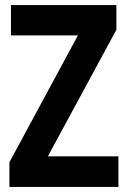

<svg xmlns="http://www.w3.org/2000/svg" viewBox="-20 -734 502 754"><path d="M445 0V-120H168L437 -617V-714H23V-595H286L17 -97V0Z"/></svg>

Font: Noto Sans Gujarati UI Condensed
Style: Bold
Weight: 700
Width: 3
Designer: Jelle Bosma - Monotype Design Team, Universal Thirst
Foundry: Monotype Imaging Inc.
Version: Version 2.106